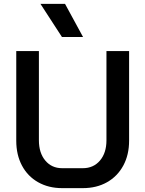

<svg xmlns="http://www.w3.org/2000/svg" viewBox="-20 -964 751 992"><path d="M64 -237V-700H181V-239Q181 -174 214 -134.5Q247 -95 301 -95H408Q463 -95 496.5 -134.5Q530 -174 530 -239V-700H647V-237Q647 -164 617 -108.5Q587 -53 533 -22.5Q479 8 408 8H301Q231 8 177 -22.5Q123 -53 93.5 -108.5Q64 -164 64 -237ZM189 -944H316L409 -773H300Z"/></svg>

Font: Bai Jamjuree SemiBold
Style: Regular
Weight: 600
Version: Version 1.000; ttfautohint (v1.6)